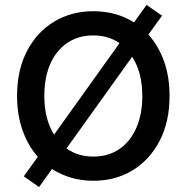

<svg xmlns="http://www.w3.org/2000/svg" viewBox="-20 -731 765 787"><path d="M140 35.8 77.5 -8.3 135 -88.3Q95 -133.3 72.5 -196.7Q50 -260 50 -337.5Q50 -444.2 90.8 -522.1Q131.7 -600 202.1 -642.5Q272.5 -685 362.5 -685Q456.7 -685 529.2 -639.2L580.8 -710.8L644.2 -666.7L588.3 -589.2Q629.2 -544.2 652.1 -480.4Q675 -416.7 675 -337.5Q675 -231.7 634.2 -153.3Q593.3 -75 522.9 -32.5Q452.5 10 362.5 10Q315 10 272.1 -2.5Q229.2 -15 193.3 -38.3ZM201.7 -179.2 470 -554.2Q424.2 -585.8 362.5 -585.8Q301.7 -585.8 256.2 -555.4Q210.8 -525 186.2 -469.2Q161.7 -413.3 161.7 -337.5Q161.7 -242.5 201.7 -179.2ZM362.5 -89.2Q424.2 -89.2 469.2 -120Q514.2 -150.8 538.8 -206.7Q563.3 -262.5 563.3 -337.5Q563.3 -434.2 521.7 -498.3L252.5 -122.5Q299.2 -89.2 362.5 -89.2Z"/></svg>

Font: Funnel Sans Medium
Style: Regular
Weight: 500
Version: Version 1.000; Beta; Release 5; Build 24; ttfautohint (v1.8.